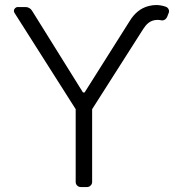

<svg xmlns="http://www.w3.org/2000/svg" viewBox="-20 -755 718 775"><path d="M285.5 -20.6V-314.3L38.7 -702.8Q36.2 -706.3 36.2 -710.9Q36.2 -717.3 40.8 -721.9Q45.5 -726.6 51.8 -726.6H83.1Q90.9 -726.6 98 -722.7Q105.1 -718.8 109.4 -711.6L315 -381.7H321.4L502.8 -669Q532.7 -718.8 580.6 -730.8Q596.2 -734.7 610.1 -734.7Q629.3 -734.7 648.8 -728Q655.2 -725.9 658.7 -720.9Q662.3 -715.9 662.3 -709.9Q662.3 -706 660.9 -702.8L654.8 -687.1Q652 -680.8 646.8 -676.7Q641.7 -672.6 635.3 -672.6Q632.8 -672.6 631.7 -672.9Q625 -674.7 616.1 -674.7Q607.6 -674.7 600.9 -672.9Q576.7 -667.6 558.2 -638.1L351.9 -314.3V-20.6Q351.9 -12.1 345.7 -6Q339.5 0 331 0H306.1Q297.6 0 291.5 -6Q285.5 -12.1 285.5 -20.6Z"/></svg>

Font: DeltaSans Light
Style: Regular
Weight: 300
Designer: Rasmus Andersson
Foundry: rsms
Version: Version 3.012